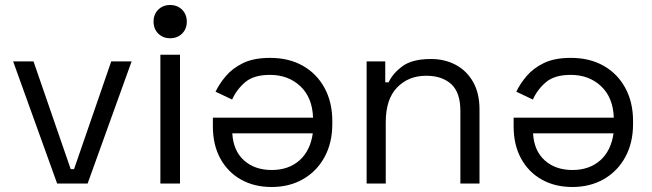

<svg xmlns="http://www.w3.org/2000/svg" viewBox="-20 -734 2606 768"><path d="M208.5 0 32.5 -488.5H114L262.8 -57.5H276.2L425 -488.5H506.5L330.5 0Z M700 -515V0H621.5V-515ZM727.2 -647.4Q727.2 -618.2 708.4 -599.6Q689.5 -581 660.6 -581Q631.8 -581 613 -599.7Q594.2 -618.4 594.2 -647.6Q594.2 -676.8 613 -695.4Q631.8 -714 660.6 -714Q689.5 -714 708.4 -695.3Q727.2 -676.6 727.2 -647.4Z M1309.2 -250.2V-238.2Q1309.2 -162.5 1278.2 -105.8Q1247.2 -49 1192.4 -17.5Q1137.5 14 1066.5 14Q997.2 14 944.4 -15.5Q891.5 -45 861.5 -99.5Q831.5 -154 831.5 -228.5V-263.2H1232.2Q1229.5 -344.2 1181.1 -389.4Q1132.8 -434.5 1059.8 -434.5Q995.5 -434.5 961.1 -405.5Q926.8 -376.5 908.5 -335.8L842.2 -367.2Q857 -398.5 883.5 -429.8Q910 -461 952.5 -481.8Q995 -502.5 1060.8 -502.5Q1135.5 -502.5 1191.2 -471Q1247 -439.5 1278.1 -382.4Q1309.2 -325.2 1309.2 -250.2ZM909.2 -200.8Q913.2 -130.8 956.1 -92.4Q999 -54 1066.8 -54Q1134.2 -54 1177.8 -92.4Q1221.2 -130.8 1231.2 -200.8Z M1446.5 0V-488.5H1521V-404.8H1534.5Q1551 -440.5 1590 -469.2Q1629 -498 1704.2 -498Q1758.5 -498 1802.4 -474.9Q1846.2 -451.8 1872.1 -406.8Q1898 -361.8 1898 -296V0H1821.5V-290.5Q1821.5 -364.5 1784.6 -397.8Q1747.8 -431 1684.8 -431Q1614 -431 1568.5 -384.2Q1523 -337.5 1523 -245.2V0Z M2512.2 -250.2V-238.2Q2512.2 -162.5 2481.2 -105.8Q2450.2 -49 2395.4 -17.5Q2340.5 14 2269.5 14Q2200.2 14 2147.4 -15.5Q2094.5 -45 2064.5 -99.5Q2034.5 -154 2034.5 -228.5V-263.2H2435.2Q2432.5 -344.2 2384.1 -389.4Q2335.8 -434.5 2262.8 -434.5Q2198.5 -434.5 2164.1 -405.5Q2129.8 -376.5 2111.5 -335.8L2045.2 -367.2Q2060 -398.5 2086.5 -429.8Q2113 -461 2155.5 -481.8Q2198 -502.5 2263.8 -502.5Q2338.5 -502.5 2394.2 -471Q2450 -439.5 2481.1 -382.4Q2512.2 -325.2 2512.2 -250.2ZM2112.2 -200.8Q2116.2 -130.8 2159.1 -92.4Q2202 -54 2269.8 -54Q2337.2 -54 2380.8 -92.4Q2424.2 -130.8 2434.2 -200.8Z"/></svg>

Font: Space 7353
Style: Regular
Weight: 400
Designer: Christine Claussen + Ruben Lyon  (Space 7353)
Version: Version 1.000;FEAKit 1.0